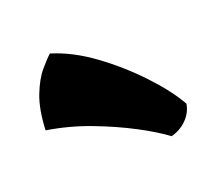

<svg xmlns="http://www.w3.org/2000/svg" viewBox="-58 -942 450 399"><g transform="rotate(-20 167.0 -743.0)"><path d="M314 -672Q311 -653 296.5 -638.5Q282 -624 262 -619Q238 -637 200 -657Q162 -677 116 -694.5Q70 -712 20 -720Q22 -766 33.5 -795.5Q45 -825 59.5 -842Q74 -859 83 -867Q129 -853 174.5 -819.5Q220 -786 257.5 -746Q295 -706 314 -672Z"/></g></svg>

Font: Merienda Black
Style: Regular
Weight: 900
Designer: Eduardo Rodriguez Tunni
Foundry: Eduardo Rodriguez Tunni
Version: Version 2.001